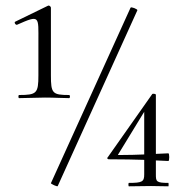

<svg xmlns="http://www.w3.org/2000/svg" viewBox="-20 -654 640 675"><path d="M47 -309 138 -311C171 -311 200 -309 223 -309C227 -309 227 -320 223 -320C164 -320 159 -326 159 -389V-627C159 -630 154 -636 149 -634L34 -578C28 -576 35 -565 40 -567C121 -603 115 -597 115 -508V-389C115 -326 109 -320 47 -320C44 -320 44 -309 47 -309ZM183 0 463 -618C464 -622 441 -631 439 -627L159 -10C158 -8 182 4 183 0ZM528 -41V-90L572 -88C576 -88 576 -115 572 -115L528 -113V-321C528 -324 517 -326 515 -323L358 -100C355 -98 359 -94 362 -94C413 -94 454 -93 487 -92V-41C487 -15 480 -11 433 -11C431 -11 431 1 433 1L511 0L572 1C573 1 573 -11 572 -11C529 -11 528 -16 528 -41ZM396 -112 487 -261V-111C462 -110 435 -109 398 -109C394 -109 394 -110 396 -112Z"/></svg>

Font: Cormorant Garamond
Style: Regular
Weight: 400
Designer: Christian Thalmann (Catharsis Fonts)
Foundry: Catharsis Fonts
Version: Version 4.002;Glyphs 3.4 (3410)